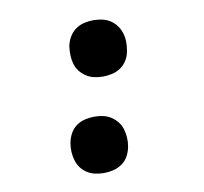

<svg xmlns="http://www.w3.org/2000/svg" viewBox="-66 -609 732 688"><g transform="rotate(-10 300.0 -265.0)"><path d="M316 -333Q299 -333 283.5 -336.5Q268 -340 255 -348.5Q242 -357 232.5 -369Q223 -381 218.5 -396Q214 -411 213.5 -427.5Q213 -444 215 -460Q218 -477 227 -493Q236 -509 250.5 -519.5Q265 -530 282 -534Q299 -538 316 -538Q332 -538 348 -534.5Q364 -531 377 -522.5Q390 -514 399 -502Q408 -490 413 -475Q418 -460 418.5 -443.5Q419 -427 416 -411Q414 -394 405 -378Q396 -362 381.5 -351.5Q367 -341 349.5 -337Q332 -333 316 -333ZM259 8Q243 8 227 4.5Q211 1 198 -7.5Q185 -16 176 -28Q167 -40 162.5 -55Q158 -70 157 -86.5Q156 -103 159 -119Q162 -136 170.5 -152Q179 -168 193.5 -178.5Q208 -189 225.5 -193Q243 -197 259 -197Q276 -197 291.5 -193.5Q307 -190 320 -181.5Q333 -173 342.5 -161Q352 -149 356.5 -134Q361 -119 362 -102.5Q363 -86 360 -70Q357 -53 348.5 -37Q340 -21 325 -10.5Q310 0 293 4Q276 8 259 8Z"/></g></svg>

Font: Iosevka Slab XBdEx
Style: Italic
Weight: 800
Width: 7
Italic angle: -9°
Monospace: yes
Designer: Belleve Invis
Foundry: Belleve Invis
Version: Version 11.1.1; ttfautohint (v1.8.3)